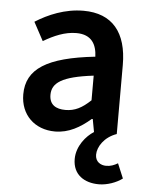

<svg xmlns="http://www.w3.org/2000/svg" viewBox="-52 -547 620 807"><g transform="rotate(5 258.0 -143.5)"><path d="M395 217C430 217 469 203 494 184L468 122C453 131 438 137 419 137C396 137 373 124 373 94C373 61 400 18 452 0V-291C452 -428 390 -504 268 -504C190 -504 120 -474 66 -440L108 -362C152 -388 198 -408 246 -408C312 -408 332 -366 334 -316C132 -294 46 -240 46 -132C46 -46 106 12 192 12C250 12 298 -16 342 -54H346L356 0C324 20 285 65 285 120C285 186 334 217 395 217ZM228 -82C188 -82 160 -98 160 -140C160 -190 200 -220 334 -236V-132C298 -98 268 -82 228 -82Z"/></g></svg>

Font: Source Sans Pro Semibold
Style: Regular
Weight: 600
Designer: Paul D. Hunt
Foundry: Adobe Systems Incorporated
Version: Version 3.006;hotconv 1.0.111;makeotfexe 2.5.65597